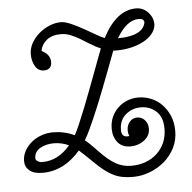

<svg xmlns="http://www.w3.org/2000/svg" viewBox="-51 -686 805 803"><g transform="rotate(-5 351.5 -284.5)"><path d="M470 -130Q470 -151 482.5 -165.5Q495 -180 514 -180Q533 -180 546 -165.5Q559 -151 559 -130Q559 -100 534 -81Q509 -62 476 -62Q441 -62 422.5 -85Q404 -108 404 -142Q404 -170 414 -192Q424 -214 441 -230Q458 -246 480 -254.5Q502 -263 526 -263Q553 -263 579 -252.5Q605 -242 624.5 -222Q644 -202 656 -174Q668 -146 668 -110Q668 -72 652 -40Q636 -8 609 15.5Q582 39 547 52.5Q512 66 475 66Q451 66 430.5 62Q410 58 391.5 48.5Q373 39 354 24Q335 9 313 -13Q269 -56 259 -64Q191 16 100 16Q64 16 45.5 0.5Q27 -15 27 -39Q27 -62 38 -82Q49 -102 67 -117Q85 -132 108.5 -140.5Q132 -149 158 -149Q205 -149 248 -129Q256 -143 269 -173Q282 -203 296.5 -239.5Q311 -276 326 -316Q341 -356 354 -390.5Q367 -425 376 -449.5Q385 -474 388 -481Q365 -491 344.5 -504Q324 -517 304.5 -528.5Q285 -540 266 -547.5Q247 -555 226 -555Q188 -555 166 -536.5Q144 -518 140 -492Q176 -475 176 -442Q176 -426 167 -418Q158 -410 144 -410Q119 -410 106.5 -432Q94 -454 94 -482Q94 -506 106 -528Q118 -550 137.5 -567Q157 -584 181.5 -594.5Q206 -605 231 -605Q248 -605 274 -593.5Q300 -582 326.5 -567Q353 -552 375.5 -539Q398 -526 408 -523Q466 -635 549 -635Q578 -635 599 -613Q620 -591 620 -561Q618 -539 603 -521.5Q588 -504 565 -492Q542 -480 513.5 -473.5Q485 -467 455 -467H439Q439 -468 431 -446Q423 -424 409.5 -389Q396 -354 379.5 -311Q363 -268 346 -227.5Q329 -187 313.5 -153.5Q298 -120 288 -104Q297 -97 310 -84.5Q323 -72 341 -53Q376 -16 406 1.5Q436 19 472 19Q505 19 532.5 9Q560 -1 580.5 -20Q601 -39 612.5 -65Q624 -91 624 -124Q624 -172 597.5 -196.5Q571 -221 533 -221Q496 -221 469 -198Q442 -175 442 -133Q442 -105 466 -105Q473 -105 475 -106Q470 -116 470 -130ZM103 -29Q170 -29 220 -89Q190 -103 157 -103Q125 -103 100 -89Q75 -75 75 -47Q75 -40 83.5 -34.5Q92 -29 103 -29ZM556 -590Q506 -590 463 -517Q568 -518 579 -573Q579 -590 556 -590ZM617 -561Q614 -561 613 -562Q614 -561 617 -561Z"/></g></svg>

Font: Bonbon
Style: Regular
Weight: 400
Designer: Ksenia Erulevich
Foundry: Cyreal (www.cyreal.org)
Version: Version 1.000